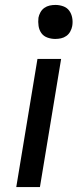

<svg xmlns="http://www.w3.org/2000/svg" viewBox="-20 -759 340 779"><path d="M46 0 132 -520H228L142 0ZM204 -601Q188 -601 172.5 -606.5Q157 -612 148 -624.5Q139 -637 136.5 -653.5Q134 -670 136 -687Q138 -698 144 -709Q150 -720 160 -727Q170 -734 181.5 -736.5Q193 -739 205 -739Q221 -739 236.5 -733.5Q252 -728 261 -715.5Q270 -703 273 -686.5Q276 -670 273 -653Q271 -642 265 -631Q259 -620 249 -613Q239 -606 227.5 -603.5Q216 -601 204 -601Z"/></svg>

Font: Iosevka Aile Medium
Style: Italic
Weight: 500
Italic angle: -9°
Designer: Belleve Invis
Foundry: Belleve Invis
Version: Version 31.1.0; ttfautohint (v1.8.4)